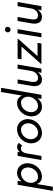

<svg xmlns="http://www.w3.org/2000/svg" viewBox="1314 -2134 1040 3708"><g transform="rotate(-90 1834.0 -280.0)"><path d="M532 -230Q541 -295 521.5 -349.5Q502 -404 457.5 -437Q413 -470 348 -470Q297 -470 255.5 -446.5Q214 -423 184 -384L196 -460H120L2 220H82L134 -88Q150 -45 184 -18Q218 9 272 10Q337 10 392.5 -21.5Q448 -53 485 -107.5Q522 -162 532 -230ZM452 -230Q445 -183 418.5 -145.5Q392 -108 353.5 -86.5Q315 -65 270 -66Q231 -67 204 -90Q177 -113 164.5 -150Q152 -187 158 -230Q165 -276 191 -313Q217 -350 254.5 -372Q292 -394 332 -394Q376 -394 405 -372Q434 -350 446.5 -312.5Q459 -275 452 -230Z M877 -372 929 -436Q911 -453 892 -461.5Q873 -470 849 -470Q821 -470 794.5 -454.5Q768 -439 748 -414L756 -460H677L597 0H677L727 -295Q736 -334 757.5 -365Q779 -396 821 -395Q838 -395 851 -389Q864 -383 877 -372Z M922 -230Q914 -166 936 -111.5Q958 -57 1005 -23.5Q1052 10 1119 10Q1187 10 1244 -22.5Q1301 -55 1338.5 -109.5Q1376 -164 1385 -230Q1394 -294 1371.5 -348.5Q1349 -403 1302 -436.5Q1255 -470 1188 -470Q1121 -470 1063.5 -437.5Q1006 -405 968.5 -350.5Q931 -296 922 -230ZM1001 -230Q1008 -275 1033.5 -312.5Q1059 -350 1097.5 -372Q1136 -394 1181 -394Q1226 -394 1256 -370.5Q1286 -347 1299 -310Q1312 -273 1306 -230Q1299 -185 1273.5 -148Q1248 -111 1209.5 -88.5Q1171 -66 1125 -66Q1080 -66 1050.5 -89.5Q1021 -113 1008 -150.5Q995 -188 1001 -230Z M1444 -230Q1435 -165 1455 -110.5Q1475 -56 1519.5 -23Q1564 10 1629 10Q1679 10 1720.5 -13.5Q1762 -37 1792 -75L1779 0H1857L1992 -780H1911L1842 -373Q1826 -416 1792.5 -442.5Q1759 -469 1705 -470Q1640 -471 1584.5 -439Q1529 -407 1491.5 -352.5Q1454 -298 1444 -230ZM1524 -230Q1532 -277 1558 -314.5Q1584 -352 1623 -373.5Q1662 -395 1707 -394Q1746 -393 1772.5 -371Q1799 -349 1811.5 -313.5Q1824 -278 1819 -235L1816 -219Q1807 -176 1781 -141Q1755 -106 1719.5 -86Q1684 -66 1645 -66Q1601 -66 1571.5 -88.5Q1542 -111 1529.5 -148Q1517 -185 1524 -230Z M2106 -180 2154 -460H2076L2026 -170Q2020 -120 2031 -79Q2042 -38 2072 -14Q2102 10 2152 10Q2197 10 2233 -12Q2269 -34 2294 -69L2282 0H2362L2442 -460H2362L2313 -174Q2300 -131 2264.5 -98Q2229 -65 2178 -66Q2129 -68 2114.5 -101Q2100 -134 2106 -180Z M2789 -385 2446 0H2847L2861 -75H2604L2947 -460H2555L2542 -385Z M3063 -650Q3063 -628 3079 -612Q3095 -596 3117 -596Q3140 -596 3155.5 -612Q3171 -628 3171 -650Q3171 -673 3155.5 -688.5Q3140 -704 3117 -704Q3095 -704 3079 -688.5Q3063 -673 3063 -650ZM3044 -460 2967 0H3047L3125 -460Z M3313 -180 3361 -460H3283L3233 -170Q3227 -120 3238 -79Q3249 -38 3279 -14Q3309 10 3359 10Q3404 10 3440 -12Q3476 -34 3501 -69L3489 0H3569L3649 -460H3569L3520 -174Q3507 -131 3471.5 -98Q3436 -65 3385 -66Q3336 -68 3321.5 -101Q3307 -134 3313 -180Z"/></g></svg>

Font: Jost* 400 Book Italic
Style: Italic
Weight: 400
Italic angle: -10°
Version: Version 3.200; ttfautohint (v0.97) -l 8 -r 50 -G 200 -x 14 -